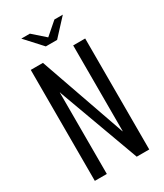

<svg xmlns="http://www.w3.org/2000/svg" viewBox="-193 -851 795 929"><g transform="rotate(-30 204.0 -387.0)"><path d="M88 -774H136L204 -714L273 -774H320L235 -682H172ZM52 0V-620H120L286 -146L288 -141L289 -140V-620H356V0H286L122 -448L120 -455H119V0Z"/></g></svg>

Font: Smooch Sans Medium
Style: Regular
Weight: 500
Designer: Robert E. Leuschke
Foundry: Robert E. Leuschke
Version: Version 1.010; ttfautohint (v1.8.3)